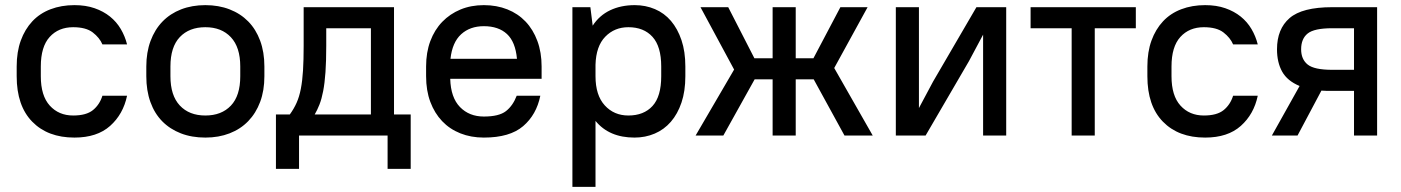

<svg xmlns="http://www.w3.org/2000/svg" viewBox="-20 -528 5460 748"><path d="M270 8Q166 8 105.5 -54Q45 -116 45 -231V-269Q45 -326 61 -370Q77 -414 106 -445Q135 -476 177 -492Q219 -508 270 -508Q314 -508 348.5 -496Q383 -484 408.5 -463.5Q434 -443 450.5 -415Q467 -387 475 -355H379Q368 -381 341.5 -401.5Q315 -422 265 -422Q208 -422 173.5 -384Q139 -346 139 -269V-231Q139 -155 174 -116.5Q209 -78 265 -78Q316 -78 342 -99Q368 -120 379 -155H475Q460 -83 409 -37.5Q358 8 270 8Z M780 8Q727 8 684.5 -8.5Q642 -25 612 -55.5Q582 -86 566 -130.5Q550 -175 550 -231V-269Q550 -324 566.5 -368.5Q583 -413 613 -444Q643 -475 685.5 -491.5Q728 -508 780 -508Q832 -508 874.5 -491.5Q917 -475 947 -444.5Q977 -414 993.5 -369.5Q1010 -325 1010 -269V-231Q1010 -175 993.5 -131Q977 -87 947 -56Q917 -25 874.5 -8.5Q832 8 780 8ZM780 -78Q843 -78 879.5 -116.5Q916 -155 916 -231V-269Q916 -344 879.5 -383Q843 -422 780 -422Q717 -422 680.5 -383.5Q644 -345 644 -269V-231Q644 -156 680.5 -117Q717 -78 780 -78Z M1490 0H1145V130H1055V-82H1109Q1125 -104 1135.5 -127.5Q1146 -151 1152 -182Q1158 -213 1160.5 -253.5Q1163 -294 1163 -350V-500H1515V-82H1580V130H1490ZM1251 -350Q1251 -290 1248 -247Q1245 -204 1239 -173Q1233 -142 1224.5 -120.5Q1216 -99 1206 -82H1425V-418H1251Z M1865 8Q1815 8 1773.5 -8.5Q1732 -25 1702.5 -56Q1673 -87 1656.5 -131Q1640 -175 1640 -231V-269Q1640 -324 1656.5 -368Q1673 -412 1703 -443Q1733 -474 1774 -491Q1815 -508 1865 -508Q1915 -508 1956.5 -491.5Q1998 -475 2027.5 -444Q2057 -413 2073.5 -368.5Q2090 -324 2090 -269V-221H1734Q1736 -148 1772 -111Q1808 -74 1865 -74Q1924 -74 1951 -95Q1978 -116 1993 -155H2085Q2070 -81 2018 -36.5Q1966 8 1865 8ZM1865 -426Q1811 -426 1776.5 -394.5Q1742 -363 1735 -299H1994Q1988 -365 1955 -395.5Q1922 -426 1865 -426Z M2452 8Q2353 8 2300 -57V200H2210V-500H2280L2289 -428Q2315 -468 2357 -488Q2399 -508 2453 -508Q2495 -508 2531.5 -492.5Q2568 -477 2594 -446.5Q2620 -416 2635 -371.5Q2650 -327 2650 -269V-231Q2650 -173 2635 -128.5Q2620 -84 2593.5 -53.5Q2567 -23 2530.5 -7.5Q2494 8 2452 8ZM2428 -78Q2488 -78 2522 -115Q2556 -152 2556 -231V-269Q2556 -347 2522 -384.5Q2488 -422 2428 -422Q2374 -422 2338 -385Q2302 -348 2300 -276V-231Q2300 -157 2336 -117.5Q2372 -78 2428 -78Z M3150 -219H3080V0H2990V-219H2920L2798 0H2690L2840 -257L2709 -500H2817L2919 -301H2990V-500H3080V-301H3149L3254 -500H3360L3230 -263L3380 0H3270Z M3810 -393 3755 -290 3586 0H3470V-500H3560V-107L3615 -210L3784 -500H3900V0H3810Z M3995 -500H4405V-418H4245V0H4155V-418H3995Z M4675 8Q4571 8 4510.5 -54Q4450 -116 4450 -231V-269Q4450 -326 4466 -370Q4482 -414 4511 -445Q4540 -476 4582 -492Q4624 -508 4675 -508Q4719 -508 4753.5 -496Q4788 -484 4813.5 -463.5Q4839 -443 4855.5 -415Q4872 -387 4880 -355H4784Q4773 -381 4746.5 -401.5Q4720 -422 4670 -422Q4613 -422 4578.5 -384Q4544 -346 4544 -269V-231Q4544 -155 4579 -116.5Q4614 -78 4670 -78Q4721 -78 4747 -99Q4773 -120 4784 -155H4880Q4865 -83 4814 -37.5Q4763 8 4675 8Z M4955 -336Q4955 -415 5004 -457.5Q5053 -500 5170 -500H5345V0H5255V-174H5170Q5159 -174 5148.5 -174Q5138 -174 5128 -175L5035 0H4935L5043 -193Q4995 -213 4975 -249Q4955 -285 4955 -336ZM5049 -336Q5049 -297 5074.5 -276.5Q5100 -256 5170 -256H5255V-418H5170Q5100 -418 5074.5 -397.5Q5049 -377 5049 -336Z"/></svg>

Font: PT Root UI Web Medium
Style: Regular
Weight: 500
Designer: Vitaly Kuzmin
Foundry: ParaType Ltd.
Version: Version 1.001W